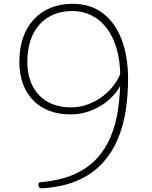

<svg xmlns="http://www.w3.org/2000/svg" viewBox="-20 -977 803 1012"><path d="M362 -957Q457 -957 522 -907.5Q587 -858 621 -769Q655 -680 655 -562Q655 -472 642 -390Q629 -308 598 -237.5Q567 -167 516 -113Q465 -59 390 -26Q315 7 211 15Q196 16 190.5 14Q185 12 183 1Q182 -7 184 -11.5Q186 -16 196 -17Q297 -26 368.5 -57Q440 -88 487.5 -138.5Q535 -189 563 -255.5Q591 -322 602.5 -401.5Q614 -481 614 -569Q614 -656 594.5 -721.5Q575 -787 540.5 -831Q506 -875 460 -897Q414 -919 362 -919Q306 -919 261.5 -900Q217 -881 186.5 -846Q156 -811 140 -762Q124 -713 124 -653Q124 -578 152 -523.5Q180 -469 232 -440Q284 -411 355 -411Q393 -411 428.5 -422Q464 -433 495.5 -452Q527 -471 553.5 -497.5Q580 -524 598.5 -556Q617 -588 627 -624L634 -572Q621 -529 593.5 -493Q566 -457 528 -430.5Q490 -404 445.5 -389Q401 -374 353 -374Q290 -374 240 -393Q190 -412 154.5 -448.5Q119 -485 100.5 -536.5Q82 -588 82 -653Q82 -721 101 -777Q120 -833 156.5 -873Q193 -913 245 -935Q297 -957 362 -957Z"/></svg>

Font: Playwrite US Modern Thin
Style: Regular
Weight: 250
Designer: Veronika Burian, José Scaglione
Foundry: TypeTogether
Version: Version 1.003